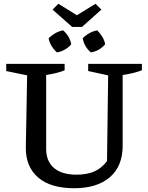

<svg xmlns="http://www.w3.org/2000/svg" viewBox="-20 -989 788 1019"><path d="M373 10Q250 10 183.5 -46Q117 -102 117 -204L124 -589L13 -612V-650H323V-616Q304 -608 280.5 -602Q257 -596 225 -591V-199Q225 -133 266.5 -97.5Q308 -62 386 -62Q442 -62 480.5 -79Q519 -96 548 -134L554 -589L448 -612V-650H733V-616Q689 -599 631 -591V-215Q631 -107 563 -48.5Q495 10 373 10ZM487 -969 518 -938 415 -846H363L259 -938L290 -969L388 -908ZM315 -828Q351 -796 358 -754Q344 -737 323.5 -725.5Q303 -714 282 -711Q266 -725 254 -744.5Q242 -764 238 -786Q253 -801 273 -812.5Q293 -824 315 -828ZM496 -828Q511 -813 523 -793.5Q535 -774 538 -754Q524 -737 504 -725.5Q484 -714 462 -711Q427 -741 419 -786Q433 -801 453.5 -812.5Q474 -824 496 -828Z"/></svg>

Font: Piazzolla SC Medium
Style: Regular
Weight: 500
Designer: Juan Pablo del Peral
Foundry: Huerta Tipografica
Version: Version 1.330